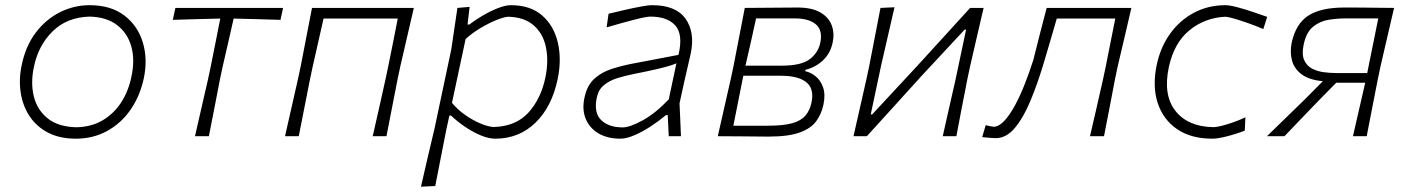

<svg xmlns="http://www.w3.org/2000/svg" viewBox="-20 -525 5428 740"><path d="M272.5 9.5Q209.5 9.5 164.8 -14Q120 -37.5 93.8 -77.5Q67.5 -117.5 59.8 -168.2Q52 -219 63.5 -273.5Q78.5 -347 117.5 -398.8Q156.5 -450.5 210.8 -477.8Q265 -505 325.5 -505Q407 -505 459 -465.5Q511 -426 530.5 -361.2Q550 -296.5 534 -222Q519 -153.5 482.5 -101.2Q446 -49 392.2 -19.8Q338.5 9.5 272.5 9.5ZM275 -34.5Q333.5 -36 376.8 -62Q420 -88 447.8 -131.5Q475.5 -175 486.5 -229.5Q500.5 -293.5 486.2 -345.2Q472 -397 431.5 -428.2Q391 -459.5 325 -461Q238 -458.5 182.8 -404.2Q127.5 -350 110.5 -266.5Q97.5 -205 110.5 -153Q123.5 -101 164 -68.5Q204.5 -36 275 -34.5Z M731.5 0Q744.5 -56.5 756.2 -108Q768 -159.5 782 -220.5L792.5 -270Q802.5 -321 811.5 -365.2Q820.5 -409.5 829 -453.5Q785 -452.5 738.2 -451.2Q691.5 -450 646 -448.5L656 -494.5H1071L1061 -448.5Q1015.5 -450 969 -451.2Q922.5 -452.5 880.5 -453.5Q870.5 -409 860.5 -365.2Q850.5 -321.5 838.5 -270L828 -220.5Q816.5 -160 806.2 -107.8Q796 -55.5 785 0Z M1078.5 0Q1091 -55.5 1103 -108Q1115 -160.5 1128.5 -220.5L1139 -270Q1151.5 -333.5 1161.5 -386.2Q1171.5 -439 1182.5 -494.5H1575Q1562 -438.5 1549.8 -385.8Q1537.5 -333 1523 -270L1512.5 -220.5Q1500.5 -159.5 1490.5 -107.8Q1480.5 -56 1469.5 0H1416.5Q1429 -55.5 1441 -108Q1453 -160.5 1466 -220.5L1476.5 -270Q1487 -322.5 1495.8 -365.8Q1504.5 -409 1513 -453.5H1227Q1217 -409 1207.2 -365.8Q1197.5 -322.5 1185.5 -270L1175 -220.5Q1163 -159.5 1152.8 -108Q1142.5 -56.5 1131.5 0Z M1602.5 194.5Q1615 139 1627.5 85.8Q1640 32.5 1654.5 -28.5L1719.5 -335.5Q1725 -373.5 1731 -414Q1737 -454.5 1743 -494.5L1790 -498.5L1782 -430.5H1789Q1808.5 -446 1838 -463.5Q1867.5 -481 1897.5 -493Q1927.5 -505 1949 -505Q2024.5 -505 2069.8 -465.2Q2115 -425.5 2130 -360.8Q2145 -296 2129.5 -221Q2107 -113 2043.5 -51.8Q1980 9.5 1889 9.5Q1863.5 9.5 1833 -3.2Q1802.5 -16 1772.5 -36.2Q1742.5 -56.5 1718.5 -79.5H1712L1700.5 -27Q1688.5 33.5 1678.5 84.8Q1668.5 136 1657.5 192ZM1883 -35.5Q1968.5 -38 2016.8 -91.2Q2065 -144.5 2082 -226Q2095 -290 2084.2 -342.5Q2073.5 -395 2037.2 -427Q2001 -459 1938 -460.5Q1922.5 -459.5 1893.8 -448Q1865 -436.5 1832.5 -417.2Q1800 -398 1774.5 -374.5L1722 -128.5Q1744.5 -101.5 1774.2 -81Q1804 -60.5 1833 -48.5Q1862 -36.5 1883 -35.5Z M2370.5 9.5Q2321 9.5 2286.2 -11.2Q2251.5 -32 2237 -68.2Q2222.5 -104.5 2233 -150Q2243 -196.5 2271 -221.8Q2299 -247 2337.2 -259.2Q2375.5 -271.5 2416.5 -279.5L2595 -313.5Q2613.5 -392 2583 -426.5Q2552.5 -461 2486.5 -461Q2471 -461 2423.5 -448.8Q2376 -436.5 2318 -419.5L2325.5 -472Q2348.5 -477.5 2381.5 -485.2Q2414.5 -493 2445.8 -499Q2477 -505 2494 -505Q2585 -505 2622.2 -452.8Q2659.5 -400.5 2642 -317.5Q2637.5 -296 2631 -270Q2624.5 -244 2617.5 -211L2599 -126.5Q2600.5 -94.5 2601.8 -65Q2603 -35.5 2604.5 0H2557.5L2553.5 -81.5H2547Q2519.5 -58.5 2487.8 -37.8Q2456 -17 2425.2 -3.8Q2394.5 9.5 2370.5 9.5ZM2380 -34Q2407.5 -34 2456.8 -61Q2506 -88 2557.5 -142L2587 -281Q2577 -276.5 2560.8 -271.5Q2544.5 -266.5 2513.2 -259Q2482 -251.5 2426 -240.5Q2390.5 -233.5 2359.8 -224Q2329 -214.5 2307.8 -197Q2286.5 -179.5 2280 -148.5Q2268 -90 2297.2 -62Q2326.5 -34 2380 -34Z M2746.5 0Q2759 -56 2771 -108.2Q2783 -160.5 2796.5 -220.5L2807 -270Q2819.5 -333 2829.5 -386Q2839.5 -439 2850.5 -494.5Q2889.5 -495 2946.5 -495.2Q3003.5 -495.5 3054 -496Q3109 -496 3141.5 -477.2Q3174 -458.5 3185.5 -427.5Q3197 -396.5 3189 -360Q3180 -318.5 3151.5 -292Q3123 -265.5 3084.5 -256L3083.5 -250.5Q3104 -246.5 3123.2 -231.2Q3142.5 -216 3152.2 -188.5Q3162 -161 3153.5 -120.5Q3146 -86.5 3126.5 -58.8Q3107 -31 3063.5 -14.8Q3020 1.5 2941.5 1.5Q2884.5 1 2833 0.5Q2781.5 0 2746.5 0ZM2894 -454Q2885.5 -415 2874.8 -366.8Q2864 -318.5 2853.5 -273.5V-272H2994Q3068.5 -272 3101 -297Q3133.5 -322 3141.5 -360Q3151.5 -408.5 3124.5 -431.2Q3097.5 -454 3044.5 -454ZM2806.5 -40.5H2940.5Q2999 -40.5 3033 -50Q3067 -59.5 3084 -79.2Q3101 -99 3107.5 -129Q3119 -182.5 3088 -207.8Q3057 -233 2990 -233H2845L2842.5 -221.5Q2834 -178 2824 -128.5Q2814 -79 2806.5 -40.5Z M3269.5 0Q3282 -55.5 3294 -108Q3306 -160.5 3319.5 -220.5L3330 -270Q3342.5 -333 3352.5 -385.8Q3362.5 -438.5 3373.5 -494.5L3427.5 -497Q3415 -441.5 3402.8 -389.2Q3390.5 -337 3376.5 -275L3336 -84H3341.5L3511 -266.5Q3562 -322 3614.5 -379.8Q3667 -437.5 3719 -494.5H3771Q3758 -438.5 3745.8 -386Q3733.5 -333.5 3719 -270L3708.5 -220.5Q3696.5 -159.5 3686.5 -107.8Q3676.5 -56 3666 0H3613.5Q3626 -55 3637.5 -106.8Q3649 -158.5 3662.5 -217L3703.5 -411H3698L3531.5 -232Q3480 -175 3426.8 -116.5Q3373.5 -58 3321 0Z M3817.5 7.5Q3813.5 7.5 3795.2 6.2Q3777 5 3765.5 3.5L3779 -42.5Q3787 -40.5 3796.5 -38.5Q3806 -36.5 3809.5 -36.5Q3829.5 -36.5 3850.8 -59.2Q3872 -82 3892.2 -119.5Q3912.5 -157 3930.2 -202.5Q3948 -248 3962.5 -293.5Q3975.5 -345 3988.2 -395.2Q4001 -445.5 4014 -494.5H4340.5Q4327.5 -438.5 4315.2 -385.8Q4303 -333 4288 -270L4277.5 -220.5Q4266 -159.5 4256 -107.8Q4246 -56 4235 0H4181Q4194 -55.5 4206 -108Q4218 -160.5 4231.5 -220.5L4242 -270Q4252.5 -322.5 4261 -365.8Q4269.5 -409 4278.5 -453.5H4053Q4040.5 -410.5 4027.8 -366.8Q4015 -323 4001.5 -278Q3978.5 -201.5 3951.5 -136.5Q3924.5 -71.5 3891.5 -32Q3858.5 7.5 3817.5 7.5Z M4652.5 9.5Q4570.5 9.5 4516.8 -27.2Q4463 -64 4442 -128Q4421 -192 4438 -274Q4452 -342 4489.2 -394.2Q4526.5 -446.5 4581.5 -475.8Q4636.5 -505 4703 -505Q4719.5 -505 4749.5 -497Q4779.5 -489 4811.2 -478.2Q4843 -467.5 4864 -460L4849 -413Q4817.5 -426.5 4787.2 -437Q4757 -447.5 4734 -454Q4711 -460.5 4702.5 -460.5Q4623 -456.5 4564 -408Q4505 -359.5 4485 -267Q4462 -159 4510.2 -97.8Q4558.5 -36.5 4656.5 -35Q4669.5 -35 4691.5 -40.8Q4713.5 -46.5 4737.5 -55.2Q4761.5 -64 4780 -73L4777.5 -21.5Q4764 -16 4741.2 -8.8Q4718.5 -1.5 4694.2 4Q4670 9.5 4652.5 9.5Z M4863 0Q4899.5 -35.5 4936 -71Q4972.5 -106.5 5008 -141L5078.5 -212Q5025.5 -217 4996.8 -238.5Q4968 -260 4959.5 -292.2Q4951 -324.5 4958.5 -361Q4974.5 -434 5022.8 -465Q5071 -496 5162 -496Q5194.5 -496 5230.2 -495.8Q5266 -495.5 5298.5 -495Q5331 -494.5 5353 -494.5Q5340 -439 5327.8 -386.2Q5315.5 -333.5 5301 -270.5L5290.5 -220.5Q5278.5 -159.5 5268.5 -108Q5258.5 -56.5 5247.5 0H5194.5Q5207 -55 5217.5 -100.5Q5228 -146 5241.5 -205V-206H5130L5063.5 -138.5Q5030.5 -104.5 4996.8 -69.2Q4963 -34 4930.5 0ZM5129 -243.5H5249.5L5255 -271Q5265 -320.5 5274 -364.5Q5283 -408.5 5292 -454H5163Q5132.5 -454 5099.5 -448.5Q5066.5 -443 5040.5 -421.8Q5014.5 -400.5 5004.5 -353Q4996.5 -315 5006.8 -292.8Q5017 -270.5 5038 -260Q5059 -249.5 5083.8 -246.5Q5108.5 -243.5 5129 -243.5Z"/></svg>

Font: Commissioner Loud ExtraLight
Style: Italic
Weight: 200
Italic angle: -12°
Designer: Kostas Bartsokas
Foundry: Kostas Bartsokas
Version: Version 1.000; ttfautohint (v1.8.3)